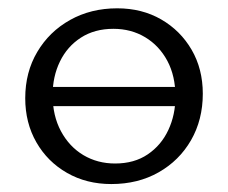

<svg xmlns="http://www.w3.org/2000/svg" viewBox="-20 -443 559 471"><path d="M253 8.5Q192.2 8.5 144.4 -18.9Q96.6 -46.2 69.3 -93.8Q41.9 -141.5 41.9 -202.1Q41.9 -265.9 71.4 -315.6Q100.8 -365.4 151.9 -394Q203 -422.6 267.5 -422.6Q328.3 -422.6 375.5 -395.3Q422.7 -368 450.1 -320.9Q477.5 -273.7 477.5 -213.1Q477.5 -149.3 448.6 -99Q419.6 -48.8 369 -20.2Q318.5 8.5 253 8.5ZM262.3 -41.9Q309.5 -41.9 342.5 -64.4Q375.6 -86.8 393 -124.2Q410.4 -161.5 410.4 -206Q410.4 -256.5 390.5 -293.8Q370.5 -331 336.2 -351.6Q301.8 -372.3 258.2 -372.3Q212 -372.3 178.4 -350.6Q144.8 -328.9 127 -292Q109.1 -255.2 109.1 -209.7Q109.1 -159.2 129.5 -121.2Q149.9 -83.2 184.5 -62.5Q219.2 -41.9 262.3 -41.9ZM93.1 -182.6V-229.7H427.2V-182.6Z"/></svg>

Font: Ysabeau
Style: Bold
Weight: 700
Designer: Christian Thalmann (Catharsis Fonts)
Version: Version 2.000;gftools[0.9.27.dev2+g8671c4b]